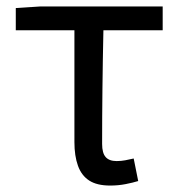

<svg xmlns="http://www.w3.org/2000/svg" viewBox="-20 -563 554 596"><path d="M322 13Q281 13 257 -2.5Q233 -18 222 -48.5Q211 -79 211 -122V-469H29V-538L106 -543H485V-469H301Q299 -377 298 -287.5Q297 -198 297 -116Q297 -88 308 -75.5Q319 -63 342 -63Q356 -63 369 -65.5Q382 -68 395 -71L409 -1Q393 4 370 8.5Q347 13 322 13Z"/></svg>

Font: Noto Sans KR
Style: Regular
Weight: 400
Designer: Ryoko NISHIZUKA  (kana, bopomofo & ideographs); Paul D. Hunt (Latin, Greek & Cyrillic); Sandoll Communications , Soo-you
Foundry: Adobe
Version: Version 2.004-H2;hotconv 1.0.118;makeotfexe 2.5.65603